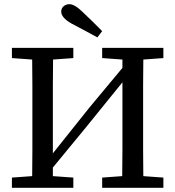

<svg xmlns="http://www.w3.org/2000/svg" viewBox="-20 -899 839 919"><path d="M469 -621V-670H762V-621L666 -614Q665 -551 665 -487.5Q665 -424 665 -359V-311Q665 -247 665 -183.5Q665 -120 666 -56L762 -49V0H469V-49L565 -56Q566 -119 566 -185Q566 -251 566 -323V-505L391 -289L233 -97V-56L331 -49V0H37V-49L134 -56Q135 -119 135 -183Q135 -247 135 -311V-359Q135 -423 135 -486.5Q135 -550 134 -614L37 -621V-670H331V-621L234 -614Q233 -551 233 -487.5Q233 -424 233 -359V-165L407 -383L566 -574V-614ZM469 -750 446 -720Q415 -737 383.5 -754Q352 -771 321 -787Q273 -815 273 -843Q273 -859 284.5 -869Q296 -879 312 -879Q337 -879 374 -843Q399 -820 422.5 -796.5Q446 -773 469 -750Z"/></svg>

Font: Source Serif 4 SmText
Style: Regular
Weight: 400
Designer: Frank Grießhammer
Foundry: Adobe
Version: Version 4.005;hotconv 1.1.0;makeotfexe 2.6.0